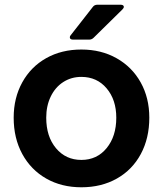

<svg xmlns="http://www.w3.org/2000/svg" viewBox="-20 -783 692 814"><path d="M38 -284Q38 -368 74.5 -434Q111 -500 176 -536.5Q241 -573 325 -573Q409 -573 474.5 -536Q540 -499 576.5 -433.5Q613 -368 613 -284Q613 -197 577 -130Q541 -63 475.5 -26Q410 11 325 11Q241 11 176 -26Q111 -63 74.5 -130Q38 -197 38 -284ZM473 -284Q473 -360 432 -408.5Q391 -457 325 -457Q282 -457 248 -435Q214 -413 195 -373.5Q176 -334 176 -284Q176 -204 217.5 -154.5Q259 -105 325 -105Q391 -105 432 -155Q473 -205 473 -284ZM290 -615Q276 -615 276 -625Q276 -630 280 -634L373 -753Q380 -763 393 -763H491Q498 -763 501.5 -760.5Q505 -758 505 -754Q505 -749 499 -743L377 -623Q369 -615 358 -615Z"/></svg>

Font: Open Sauce Two
Style: Bold
Weight: 700
Designer: Alfredo Marco Pradil
Foundry: Creative Sauce Fz LLC
Version: Version 1.477